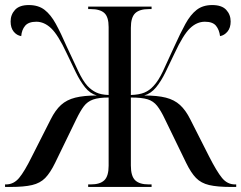

<svg xmlns="http://www.w3.org/2000/svg" viewBox="-20 -740 955 760"><path d="M0 0V-10H4Q34 -10 55.5 -35.5Q77 -61 107 -122L181 -268Q199 -304 221.5 -324.5Q244 -345 278 -353.5Q312 -362 363 -362Q336 -370 316.5 -394.5Q297 -419 280 -454Q263 -489 244 -529Q210 -602 182.5 -628Q155 -654 124 -654Q93 -654 79.5 -638Q66 -622 64 -597Q46 -600 34 -615Q22 -630 22 -655Q22 -682 39.5 -701Q57 -720 94 -720Q132 -720 156.5 -701Q181 -682 201 -645.5Q221 -609 244 -556Q272 -496 290 -458Q308 -420 326 -400Q342 -383 361 -374Q380 -365 410 -364V-633Q410 -673 393 -688.5Q376 -704 339 -704H329V-714H580V-704H569Q532 -704 515 -687.5Q498 -671 498 -630V-364Q531 -365 551.5 -373.5Q572 -382 588 -400Q607 -420 625 -458Q643 -496 670 -556Q694 -609 714 -645.5Q734 -682 758.5 -701Q783 -720 820 -720Q858 -720 875.5 -701Q893 -682 893 -655Q893 -630 880.5 -615Q868 -600 851 -597Q848 -622 835 -638Q822 -654 791 -654Q759 -654 732 -628Q705 -602 671 -529Q652 -489 635 -454Q618 -419 598 -394.5Q578 -370 551 -362Q603 -362 636.5 -353.5Q670 -345 692.5 -324.5Q715 -304 733 -268L807 -122Q838 -61 859 -35.5Q880 -10 910 -10H915V0H894Q840 0 808 -7.5Q776 -15 756 -35.5Q736 -56 717 -95L633 -268Q617 -302 602 -321Q587 -340 564 -347Q541 -354 498 -354V-85Q498 -43 515 -26.5Q532 -10 569 -10H580V0H329V-10H339Q376 -10 393 -26.5Q410 -43 410 -84V-354Q371 -354 348.5 -346Q326 -338 312 -319.5Q298 -301 282 -268L198 -95Q179 -56 159 -35.5Q139 -15 107 -7.5Q75 0 21 0Z"/></svg>

Font: Noto Serif Display SemiCondensed
Style: Regular
Weight: 400
Width: 4
Designer: Monotype Design Team
Foundry: Monotype Imaging Inc.
Version: Version 2.009